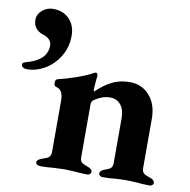

<svg xmlns="http://www.w3.org/2000/svg" viewBox="-94 -769 839 849"><g transform="rotate(10 325.0 -344.5)"><path d="M0 0ZM121 -11Q121 -23 144 -31Q164 -37 173 -44Q182 -51 182 -69V-298Q182 -348 151 -354Q140 -356 140 -372Q140 -386 150 -389Q185 -397 226 -411Q267 -425 294 -439Q307 -447 312 -447Q321 -447 321 -435L319 -415Q316 -379 316 -378Q316 -365 318 -363Q355 -398 389.5 -415Q424 -432 468 -432Q522 -432 556.5 -393Q591 -354 591 -289V-69Q591 -51 600 -44Q609 -37 629 -31Q649 -24 649 -11Q649 -5 644 -1Q639 3 632 3Q602 3 575 0Q543 -2 526 -2Q509 -2 477 0Q452 3 421 3Q414 3 409 -1Q404 -5 404 -11Q404 -24 424 -31Q443 -37 451 -44Q459 -51 459 -69V-268Q459 -306 442 -327.5Q425 -349 395 -350Q374 -350 357 -343.5Q340 -337 321 -324Q313 -317 313 -305V-69Q313 -51 321 -44.5Q329 -38 349 -31Q369 -24 369 -11Q369 -5 364 -1Q359 3 352 3Q322 3 298 0Q266 -2 250 -2Q233 -2 199 0Q172 3 141 3Q134 3 127.5 -1Q121 -5 121 -11ZM-16 -425Q-16 -432 -11.5 -434.5Q-7 -437 6 -441Q47 -452 69.5 -474.5Q92 -497 92 -529Q92 -546 80.5 -557Q69 -568 51 -573Q32 -579 20 -593.5Q8 -608 8 -631Q8 -656 29 -674Q50 -692 77 -692Q123 -692 150.5 -663.5Q178 -635 178 -589Q178 -537 153 -496Q128 -455 89 -432Q50 -409 9 -409Q-2 -409 -9 -413.5Q-16 -418 -16 -425Z"/></g></svg>

Font: EB Garamond
Style: Bold
Weight: 700
Designer: Georg Duffner and Octavio Pardo
Foundry: Georg Duffner
Version: Version 1.000; ttfautohint (v1.6)